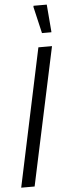

<svg xmlns="http://www.w3.org/2000/svg" viewBox="-60 -926 344 955"><g transform="rotate(-5 111.5 -448.0)"><path d="M6 0 152 -688H220L73 0ZM176 -757 145 -890 146 -896H212L223 -762V-757Z"/></g></svg>

Font: Saira ExtraCondensed
Style: Italic
Weight: 400
Width: 2
Italic angle: -12°
Designer: Hector Gatti with collaboration of the Omnibus-Type team
Foundry: Omnibus-Type
Version: Version 1.101